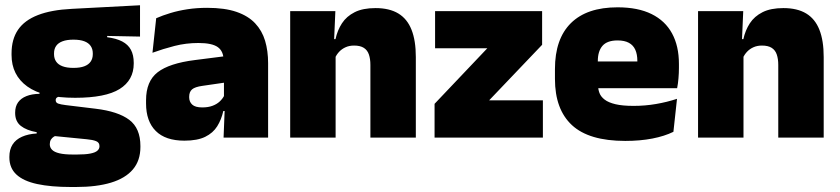

<svg xmlns="http://www.w3.org/2000/svg" viewBox="-20 -536 3272 748"><path d="M272.5 -155Q147.5 -155 86.2 -199.2Q25 -243.5 25 -322V-328Q25 -383 50.2 -420Q75.5 -457 127.5 -477.2Q179.5 -497.5 259.5 -501.5L525.5 -515.5V-393.5L397.5 -396V-391Q433 -386.5 456 -374.5Q479 -362.5 490 -342Q501 -321.5 501 -291.5V-288.5Q501 -223.5 446 -189.2Q391 -155 272.5 -155ZM263.5 66H280Q313 66 332 62.2Q351 58.5 359.2 51.2Q367.5 44 367.5 34V33Q367.5 19 354.2 13.8Q341 8.5 318 6.5L171 -8L208.5 -10.5Q198 -8.5 190.2 -3.8Q182.5 1 178.2 8.2Q174 15.5 174 25.5V26.5Q174 38.5 182.8 47.5Q191.5 56.5 211.2 61.2Q231 66 263.5 66ZM255.5 192.5Q178.5 192.5 125 181Q71.5 169.5 44 144Q16.5 118.5 16.5 77V75Q16.5 46.5 29 27Q41.5 7.5 65.5 -3.2Q89.5 -14 123 -16V-21Q83.5 -28 61.2 -45.5Q39 -63 39 -96V-97Q39 -121 50.2 -137Q61.5 -153 82.8 -161.5Q104 -170 134 -170.5V-190L251.5 -160H220Q208 -160 202.5 -156.5Q197 -153 197 -146V-145.5Q197 -136 206.5 -132.5Q216 -129 236.5 -126.5L352 -112.5Q440 -102 483.5 -69.2Q527 -36.5 527 33V36.5Q527 89.5 497.8 124Q468.5 158.5 412.5 175.5Q356.5 192.5 276 192.5ZM266 -271.5Q292 -271.5 308.5 -277.8Q325 -284 333.2 -296Q341.5 -308 341.5 -325V-328Q341.5 -345 333.2 -357Q325 -369 308.5 -375.2Q292 -381.5 266 -381.5Q240.5 -381.5 223.8 -375.2Q207 -369 198.8 -357.2Q190.5 -345.5 190.5 -328V-325Q190.5 -308 198.8 -296Q207 -284 223.8 -277.8Q240.5 -271.5 266 -271.5Z M851 0 856 -126 852.5 -130.5V-283.5L851 -301.5Q851 -336 828.8 -352.2Q806.5 -368.5 753 -368.5Q704.5 -368.5 659.8 -357Q615 -345.5 574 -330.5L588.5 -465Q613.5 -476 644 -485.2Q674.5 -494.5 710.5 -500Q746.5 -505.5 787 -505.5Q855.5 -505.5 901.2 -489.8Q947 -474 974 -445.2Q1001 -416.5 1012.8 -377Q1024.5 -337.5 1024.5 -290V0ZM698.5 12Q624.5 12 586.8 -25.8Q549 -63.5 549 -133V-145.5Q549 -219.5 594.2 -254.5Q639.5 -289.5 739 -302L864.5 -318L875 -217L768.5 -201.5Q739.5 -197.5 728.2 -187.8Q717 -178 717 -159V-157Q717 -139.5 728.8 -128.5Q740.5 -117.5 768 -117.5Q791 -117.5 807.8 -123.8Q824.5 -130 835.8 -140.5Q847 -151 853.5 -163.5L878.5 -103.5H850Q842.5 -70 826.2 -44Q810 -18 779.5 -3Q749 12 698.5 12Z M1423 0V-283Q1423 -306.5 1417.2 -323.5Q1411.5 -340.5 1397.5 -349.5Q1383.5 -358.5 1359.5 -358.5Q1341 -358.5 1326.5 -352Q1312 -345.5 1301.8 -334.8Q1291.5 -324 1285.5 -310.5L1258.5 -383.5H1287Q1294.5 -418 1312.2 -445.2Q1330 -472.5 1361.8 -488.5Q1393.5 -504.5 1443 -504.5Q1497 -504.5 1531.8 -483.5Q1566.5 -462.5 1583.2 -420.2Q1600 -378 1600 -313.5V0ZM1110.5 0V-492.5H1286.5L1281 -366L1287.5 -348V0Z M2095 -145V0H1673V-131.5L1878.5 -348H1675V-492.5H2092V-361.5L1885.5 -145Z M2416 13Q2274.5 13 2208.2 -48.5Q2142 -110 2142 -228.5V-267Q2142 -384.5 2204.2 -446Q2266.5 -507.5 2386 -507.5Q2465.5 -507.5 2518.5 -481.2Q2571.5 -455 2598.2 -405.8Q2625 -356.5 2625 -287V-271.5Q2625 -251.5 2623.2 -230.8Q2621.5 -210 2618 -192.5H2459.5Q2461.5 -223 2462.2 -250Q2463 -277 2463 -298.5Q2463 -324.5 2455 -342.2Q2447 -360 2430 -369.2Q2413 -378.5 2386 -378.5Q2345.5 -378.5 2327.2 -357.5Q2309 -336.5 2309 -298V-253.5L2310 -234.5V-203.5Q2310 -188 2315.5 -173.5Q2321 -159 2335.8 -147.8Q2350.5 -136.5 2377.8 -130Q2405 -123.5 2448.5 -123.5Q2493 -123.5 2535.5 -130.8Q2578 -138 2617.5 -151L2603.5 -22.5Q2569 -5.5 2521.2 3.8Q2473.5 13 2416 13ZM2235.5 -192.5V-296.5H2582.5V-192.5Z M3012 0V-283Q3012 -306.5 3006.2 -323.5Q3000.5 -340.5 2986.5 -349.5Q2972.5 -358.5 2948.5 -358.5Q2930 -358.5 2915.5 -352Q2901 -345.5 2890.8 -334.8Q2880.5 -324 2874.5 -310.5L2847.5 -383.5H2876Q2883.5 -418 2901.2 -445.2Q2919 -472.5 2950.8 -488.5Q2982.5 -504.5 3032 -504.5Q3086 -504.5 3120.8 -483.5Q3155.5 -462.5 3172.2 -420.2Q3189 -378 3189 -313.5V0ZM2699.5 0V-492.5H2875.5L2870 -366L2876.5 -348V0Z"/></svg>

Font: Anek Bangla ExtraBold
Style: Regular
Weight: 800
Designer: Sulekha Rajkumar (Bangla), Yesha Goshar (Latin)
Foundry: Ek Type
Version: Version 1.003